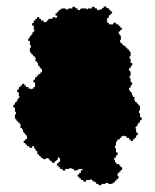

<svg xmlns="http://www.w3.org/2000/svg" viewBox="-20 -557 478 591"><path d="M21 -226H26V-213H29V-205H26V-192H28V-189H31V-184H36V-179H41V-174H44V-171H43V-163H48V-158H51V-150H54V-148H56V-145H58V-142H59V-141H60V-140H63V-129H58V-124H53V-117H58V-112H63V-107H70V-105H71V-102H79V-107H85V-100H88V-98H90V-92H95V-82H100V-77H105V-72H109V-70H113V-67H121V-70H130V-66H133V-64H135V-61H139V-59H140V-56H148V-59H149V-61H153V-64H156V-66H158V-74H160V-72H161V-71H162V-70H165V-59H160V-54H155V-47H160V-42H165V-37H172V-35H173V-32H181V-37H194V-40H200V-37H207V-35H208V-32H216V-34H221V-36H224V-37H234V-33H229V-25H224V-20H219V-13H224V-8H229V-3H236V-1H237V2H245V-3H258V-6H260V-4H263V-2H265V1H271V4H276V9H282V11H284V13H291V14H292V9H305V6H313V9H326V7H329V4H334V-1H339V-6H342V-7H344V-9H345V-15H342V-24H346V-27H348V-29H351V-33H353V-34H356V-42H353V-43H351V-47H348V-50H346V-52H338V-57H334V-65H331V-67H332V-72H337V-78H339V-80H342V-88H337V-101H334V-109H337V-121H340V-123H341V-125H342V-128H349V-133H354V-138H359V-140H361V-138H369V-133H377V-128H382V-123H389V-128H394V-133H399V-140H401V-141H404V-149H399V-162H396V-164H398V-167H400V-169H403V-175H406V-180H411V-186H413V-188H416V-196H411V-209H408V-217H411V-230H409V-233H406V-238H401V-243H396V-248H393V-251H394V-259H389V-264H386V-272H383V-274H381V-277H379V-280H378V-281H377V-287H382V-293H384V-295H385V-298H387V-303H384V-305H382V-316H379V-324H382V-337H380V-340H377V-347H382V-353H384V-355H387V-363H382V-376H379V-384H382V-397H380V-400H377V-405H372V-410H367V-415H362V-418H357V-423H355V-424H353V-425H352V-426H350V-432H349V-434H352V-447H350V-450H347V-455H345V-460H350V-465H355V-472H350V-477H345V-482H338V-484H337V-487H329V-482H315V-487H310V-492H308V-494H310V-502H315V-510H320V-515H325V-522H320V-527H315V-532H308V-534H307V-537H299V-532H294V-528H286V-526H285V-525H284V-526H279V-531H273V-533H271V-536H263V-531H250V-528H246V-531H229V-529H226V-526H219V-531H213V-533H211V-536H203V-531H190V-528H182V-531H169V-529H166V-526H161V-521H156V-516H151V-509H156V-504H154V-502H150V-504H142V-501H141V-499H129V-494H124V-489H114V-494H106V-499H101V-504H94V-499H89V-494H84V-487H82V-486H79V-478H84V-465H87V-463H85V-460H83V-458H80V-452H77V-447H72V-441H70V-439H67V-431H72V-418H75V-410H72V-397H74V-394H77V-389H82V-384H87V-379H90V-376H89V-368H94V-363H97V-355H100V-353H102V-350H104V-347H105V-346H106V-345H109V-334H104V-329H98V-324H93V-319H88V-312H86V-311H83V-303H88V-289H83V-284H78V-282H76V-284H68V-289H60V-294H55V-299H48V-294H43V-289H38V-282H36V-281H33V-273H38V-260H41V-258H39V-255H37V-253H34V-247H31V-242H26V-236H24V-234H21Z"/></svg>

Font: Camosport
Style: Regular
Weight: 400
Version: Version 001.000